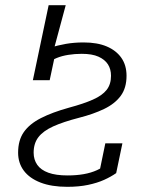

<svg xmlns="http://www.w3.org/2000/svg" viewBox="-20 -711 564 742"><path d="M234 -691H168L107 -401H156ZM110 -121Q110 -157 128.5 -181Q147 -205 185.5 -222.5Q224 -240 286 -256Q341 -270 382.5 -290Q424 -310 446.5 -340.5Q469 -371 469 -418Q469 -459 449 -487.5Q429 -516 392.5 -531.5Q356 -547 303 -547Q267 -547 235 -541.5Q203 -536 176 -527Q149 -518 130 -506L107 -401H172L192 -495Q183 -495 177 -491.5Q171 -488 169 -481.5Q167 -475 167 -468Q180 -479 199.5 -487Q219 -495 244 -499Q269 -503 296 -503Q336 -503 360.5 -492Q385 -481 397 -462.5Q409 -444 409 -418Q409 -385 392 -363.5Q375 -342 339 -326Q303 -310 247 -295Q182 -277 138 -254.5Q94 -232 72 -200.5Q50 -169 50 -121Q50 -81 72 -51.5Q94 -22 136.5 -5.5Q179 11 240 11Q285 11 320.5 3.5Q356 -4 382.5 -16Q409 -28 429 -42L453 -157H387L361 -31Q377 -41 384.5 -48.5Q392 -56 393.5 -63.5Q395 -71 394 -80Q378 -64 355 -53.5Q332 -43 303.5 -38Q275 -33 241 -33Q196 -33 167 -43.5Q138 -54 124 -74Q110 -94 110 -121Z"/></svg>

Font: Roboto Serif ExtraLight
Style: Italic
Weight: 250
Italic angle: -10°
Designer: Greg Gazdowicz
Foundry: Commercial Type
Version: Version 1.008